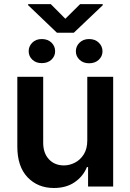

<svg xmlns="http://www.w3.org/2000/svg" viewBox="-20 -927 648 954"><path d="M247.9 7.1Q167.6 7.1 116.8 -46.3Q66.1 -99.8 66.1 -198.2V-545.5H194.6V-218Q194.6 -166.2 223 -135.7Q251.4 -105.1 297.6 -105.1Q326 -105.1 352.6 -119Q379.3 -132.8 396.5 -160.3Q413.7 -187.9 413.7 -229.4V-545.5H542.3V0H417.6V-96.9H411.9Q393.5 -51.1 351.4 -22Q309.3 7.1 247.9 7.1ZM346.6 -764.2H263.1L119.7 -901.3V-906.6H232.2L304.7 -833.8L378.2 -906.6H490.4V-900.9ZM422.6 -612.6Q393.5 -612.6 375.2 -630.1Q356.9 -647.7 356.9 -671.9Q356.9 -697.1 375.2 -715Q393.5 -733 422.6 -733Q452.4 -733 470.9 -715Q489.3 -697.1 489.3 -671.9Q489.3 -647.7 470.9 -630.1Q452.4 -612.6 422.6 -612.6ZM187.5 -613.3Q158.7 -613.3 140.6 -630.5Q122.5 -647.7 122.5 -672.6Q122.5 -697.1 140.4 -715Q158.4 -733 187.5 -733Q217.3 -733 235.6 -715.4Q253.9 -697.8 253.9 -672.6Q253.9 -647.4 235.4 -630.3Q217 -613.3 187.5 -613.3Z"/></svg>

Font: Linik Sans SemiBold
Style: Regular
Weight: 600
Designer: Rasmus Andersson (font), Cristiano Sobral (main changes)
Foundry: rsms
Version: Version 3.018;June 1, 2022;FontCreator 14.0.0.2814 64-bit; t